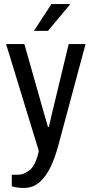

<svg xmlns="http://www.w3.org/2000/svg" viewBox="-20 -743 450 945"><path d="M97 182Q80 182 65.5 180Q51 178 38 174V117H67Q100 117 128.5 92Q157 67 171 0L10 -526H100L189 -212Q192 -200 195.5 -188.5Q199 -177 202.5 -165Q206 -153 209.5 -141.5Q213 -130 216 -118H220Q223 -130 226 -142Q229 -154 231.5 -166Q234 -178 237 -190Q240 -202 243 -214L318 -526H401L267 -27Q252 30 229.5 77.5Q207 125 175 153.5Q143 182 97 182ZM147 -591 233 -723H323L324 -720L216 -591Z"/></svg>

Font: Archivo Narrow
Style: Regular
Weight: 400
Designer: Hector Gatti
Foundry: Omnibus-Type
Version: Version 3.002